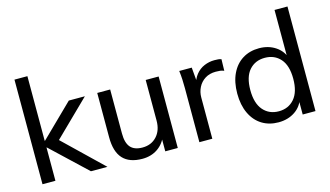

<svg xmlns="http://www.w3.org/2000/svg" viewBox="-86 -1016 2244 1305"><g transform="rotate(-15 1036.5 -363.5)"><path d="M76 0V-736H167V-281H169L396 -503H509L239 -239L240 -282L533 0H417L169 -234H167V0Z M778 9Q687 9 641.5 -40Q596 -89 596 -191V-503H687V-193Q687 -127 714 -96Q741 -65 798 -65Q860 -65 898.5 -106.5Q937 -148 937 -217V-503H1028V0H940V-111H953Q932 -54 886 -22.5Q840 9 778 9Z M1180 0V-380Q1180 -410 1178.5 -441.5Q1177 -473 1173 -503H1261L1272 -377L1257 -376Q1267 -422 1291.5 -452.5Q1316 -483 1350.5 -497.5Q1385 -512 1422 -512Q1438 -512 1449 -511Q1460 -510 1471 -506L1469 -425Q1454 -431 1441.5 -432.5Q1429 -434 1411 -434Q1367 -434 1335.5 -414Q1304 -394 1287.5 -361Q1271 -328 1271 -290V0Z M1736 9Q1670 9 1620 -22Q1570 -53 1542 -112Q1514 -171 1514 -252Q1514 -333 1542 -391.5Q1570 -450 1620 -481Q1670 -512 1736 -512Q1802 -512 1851.5 -479Q1901 -446 1918 -388H1906V-736H1997V0H1907V-117H1918Q1902 -58 1852.5 -24.5Q1803 9 1736 9ZM1757 -63Q1825 -63 1866.5 -111Q1908 -159 1908 -252Q1908 -345 1866.5 -392Q1825 -439 1757 -439Q1689 -439 1647.5 -392Q1606 -345 1606 -252Q1606 -159 1647.5 -111Q1689 -63 1757 -63Z"/></g></svg>

Font: Mulish Medium
Style: Regular
Weight: 500
Designer: Vernon Adams
Foundry: Vernon Adams
Version: Version 3.603; ttfautohint (v1.8.3)